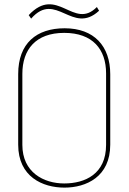

<svg xmlns="http://www.w3.org/2000/svg" viewBox="-20 -845 589 876"><path d="M422 -813C316 -705 241 -915 111 -776L122 -760C235 -889 310 -683 432 -796ZM464 -184C464 -51 368 -8 273 -8C179 -8 82 -59 82 -184V-508C82 -619 143 -695 273 -695C403 -695 464 -620 464 -510ZM483 -506C483 -635 409 -716 275 -716C147 -716 63 -648 63 -507V-185C63 -38 175 11 274 11C373 11 483 -38 483 -185Z"/></svg>

Font: Advent Pro
Style: Thin
Weight: 100
Designer: Andreas Kalpakidis
Foundry: Andreas Kalpakidis
Version: Version 2.002 2007